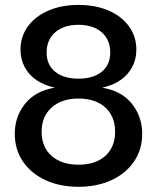

<svg xmlns="http://www.w3.org/2000/svg" viewBox="-20 -735 628 768"><path d="M293.5 12.2Q220.2 12.2 162.6 -14.2Q105 -40.5 72 -88.6Q39.1 -136.7 39.1 -200.2Q39.1 -267.6 79.8 -319.3Q120.6 -371.1 199.2 -384.3Q156.7 -393.6 125.7 -414.8Q94.7 -436 78.4 -467.3Q62 -498.5 62 -536.6Q62 -588.9 91.6 -629.4Q121.1 -669.9 173.6 -692.6Q226.1 -715.3 293.9 -715.3Q362.8 -715.3 414.8 -692.6Q466.8 -669.9 496.1 -629.4Q525.4 -588.9 525.4 -536.6Q525.4 -498.5 509 -467.3Q492.7 -436 462.2 -414.8Q431.6 -393.6 388.7 -384.3Q467.3 -371.1 508.1 -319.3Q548.8 -267.6 548.8 -200.2Q548.8 -136.7 515.9 -88.6Q482.9 -40.5 425.3 -14.2Q367.7 12.2 293.5 12.2ZM293.9 -76.2Q362.3 -76.2 401.4 -111.6Q440.4 -147 440.4 -208.5Q440.4 -269 401.4 -304.9Q362.3 -340.8 293.9 -340.8Q226.6 -340.8 186.5 -304.9Q146.5 -269 146.5 -208.5Q146.5 -146.5 186.5 -111.3Q226.6 -76.2 293.9 -76.2ZM293.9 -420.4Q353 -420.4 387 -448Q420.9 -475.6 420.9 -524.9Q420.9 -575.7 387 -605.7Q353 -635.7 293.9 -635.7Q234.9 -635.7 200.7 -605.7Q166.5 -575.7 166.5 -524.9Q166.5 -475.6 200.7 -448Q234.9 -420.4 293.9 -420.4Z"/></svg>

Font: Schibsted Grotesk Medium
Style: Regular
Weight: 500
Designer: Bakken & Baeck AS, Henrik Kongsvoll
Foundry: Schibsted ASA
Version: Version 1.100;gftools[0.9.25]